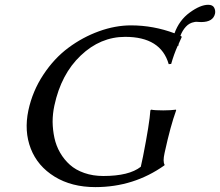

<svg xmlns="http://www.w3.org/2000/svg" viewBox="-20 -763 909 793"><path d="M839.8 -743.2Q858.4 -743.2 864.5 -731.4Q870.6 -719.7 868.2 -707Q860.4 -671.9 811 -671.9Q807.6 -671.9 800.3 -672.4Q793 -672.9 791 -672.9Q785.2 -672.9 782.7 -671.9Q762.2 -668.5 747.8 -652.8Q733.4 -637.2 725.1 -615.2L729.5 -612.8L730.5 -609.9L717.8 -581.5Q717.8 -580.1 717.3 -577.6Q716.8 -575.2 716.8 -574.2L713.9 -573.7Q697.8 -537.6 687 -499L676.8 -498Q644.5 -610.8 497.1 -610.8Q394.5 -610.8 313.5 -533.7Q232.4 -457 204.6 -327.1Q197.3 -293 197.3 -259.8Q197.8 -226.1 204.8 -193.4Q211.9 -160.6 228.3 -132.3Q244.6 -104 268.6 -82.5Q292.5 -61 328.1 -48.6Q363.8 -36.1 406.7 -36.1Q513.2 -36.1 561.5 -74.2L570.8 -117.2Q597.7 -253.9 601.1 -307.1L604 -310.1Q620.1 -307.1 654.3 -307.1Q669.9 -307.1 683.1 -307.9Q696.3 -308.6 701.7 -309.6L707 -310.1L707.5 -307.1Q684.1 -242.7 661.1 -137.2L659.7 -130.9Q651.9 -95.7 659.7 -83L659.2 -80.1Q532.7 9.8 374 9.8Q275.9 9.8 205.6 -33.4Q135.3 -76.7 107.2 -148.9Q79.1 -221.2 97.2 -307.1Q114.3 -386.7 158.9 -454.3Q203.6 -522 262.5 -565.7Q321.3 -609.4 388.7 -633.8Q456.1 -658.2 521 -658.2Q613.3 -658.2 700.7 -625.5Q720.2 -679.7 763.9 -711.4Q807.6 -743.2 839.8 -743.2Z"/></svg>

Font: Linux Biolinum G
Style: Italic
Weight: 400
Italic angle: -12°
Designer: Philipp H. Poll
Foundry: Philipp H. Poll
Version: Version 0.5.1